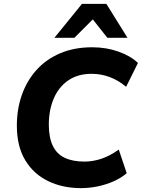

<svg xmlns="http://www.w3.org/2000/svg" viewBox="-20 -960 732 991"><path d="M398 11Q303 11 228 -25.5Q153 -62 110 -133.5Q67 -205 67 -312Q67 -397 93 -470.5Q119 -544 168.5 -599Q218 -654 290.5 -685Q363 -716 456 -716Q529 -716 592 -693.5Q655 -671 692 -635L631 -512Q592 -545 547 -562Q502 -579 453 -579Q381 -579 331.5 -544.5Q282 -510 257 -450.5Q232 -391 232 -317Q232 -251 252 -208.5Q272 -166 313 -146Q354 -126 416 -126Q459 -126 503 -140.5Q547 -155 593 -188L634 -66Q606 -42 567 -24.5Q528 -7 484.5 2Q441 11 398 11ZM261 -765 403 -940H529L638 -765H534L459 -860L364 -765Z"/></svg>

Font: Nunito Sans 12pt ExtraBold
Style: Italic
Weight: 800
Italic angle: -9°
Designer: Vernon Adams
Foundry: Vernon Adams
Version: Version 3.101;gftools[0.9.27]